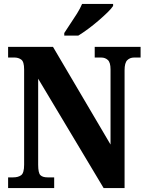

<svg xmlns="http://www.w3.org/2000/svg" viewBox="-20 -951 741 971"><path d="M21 0V-54H47Q72 -54 87 -65Q102 -76 102 -118V-600Q102 -639 87.5 -649.5Q73 -660 54 -660H21V-714H248L539 -220V-600Q539 -635 525.5 -647.5Q512 -660 492 -660H459V-714H691V-660H658Q637 -660 623.5 -646.5Q610 -633 610 -596V0H504L173 -553V-118Q173 -76 184.5 -65Q196 -54 220 -54H254V0ZM305 -784Q318 -805 335.5 -830.5Q353 -856 369.5 -882.5Q386 -909 395 -931H552V-921Q544 -908 524 -888.5Q504 -869 478.5 -847Q453 -825 426 -805Q399 -785 376 -771H305Z"/></svg>

Font: Noto Serif Hebrew Condensed ExtraBold
Style: Regular
Weight: 800
Width: 3
Designer: Monotype Design Team
Foundry: Monotype Imaging Inc.
Version: Version 2.004; ttfautohint (v1.8.4.7-5d5b)